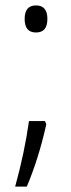

<svg xmlns="http://www.w3.org/2000/svg" viewBox="-20 -559 263 709"><path d="M113 -539Q155 -539 155 -489Q155 -439 113 -439Q71 -439 71 -489Q71 -539 113 -539ZM151 -100Q123 26 79 130H36Q71 3 87 -112H146Z"/></svg>

Font: Noto Sans UI NarrowLight
Style: Regular
Weight: 300
Width: 4
Designer: Monotype Design Team
Foundry: Monotype Imaging Inc.
Version: Version 1.001